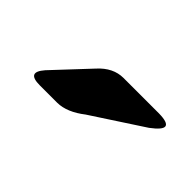

<svg xmlns="http://www.w3.org/2000/svg" viewBox="-28 -754 304 304"><g transform="rotate(45 124.0 -602.0)"><path d="M38.3 -574 93.3 -632.7Q111.7 -653 134.7 -653H214.3Q254.7 -652.3 219 -625.7L133.3 -569.7Q109.7 -551.3 88.3 -551H49.3Q18.3 -551 38.3 -574Z"/></g></svg>

Font: Vivano Light
Style: Regular
Weight: 300
Designer: Joe Prince, Josias Burgherr
Version: Version 2.064;September 19, 2022;FontCreator 14.0.0.2877 64-